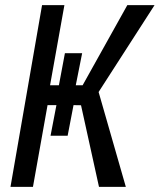

<svg xmlns="http://www.w3.org/2000/svg" viewBox="-20 -731 624 751"><path d="M584.5 -710.9 365.7 -371.1 472.2 0H367.2L296.9 -319.3L267.6 -319.8L244.6 -200.2H177.7L200.7 -319.8H166L108.9 0H21L144.5 -710.9H231.9L175.8 -397.5H210.4L233.9 -522.9H301.3L276.4 -397.5H303.2L478 -710.9Z"/></svg>

Font: MAUL Condensed Italic
Style: Condenced Regular Italic
Weight: 400
Italic angle: -12°
Designer: MAUL
Version: Version 1.0; 2020; ttfautohint (v1.8.3)